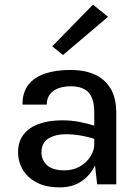

<svg xmlns="http://www.w3.org/2000/svg" viewBox="-20 -796 605 829"><path d="M399.5 0 387 -110.5V-311Q387 -370 362.2 -396.8Q337.5 -423.5 285 -423.5Q255 -423.5 231.8 -414.8Q208.5 -406 195.2 -388.5Q182 -371 182 -344.5H77Q77 -397.5 103 -430.5Q129 -463.5 175.8 -478.8Q222.5 -494 285 -494Q343.5 -494 387.8 -474.8Q432 -455.5 457 -414.5Q482 -373.5 482 -308.5V0ZM238 13Q177.5 13 137.5 -8.5Q97.5 -30 77.8 -64.2Q58 -98.5 58 -137.5Q58 -185 82.2 -215.8Q106.5 -246.5 149.5 -261.5Q192.5 -276.5 248.5 -276.5Q287 -276.5 323.8 -269.5Q360.5 -262.5 395.5 -251V-193.5Q367 -204 331.5 -210.2Q296 -216.5 265.5 -216.5Q220 -216.5 189.5 -198.2Q159 -180 159 -137.5Q159 -105.5 182.8 -83Q206.5 -60.5 259 -60.5Q297 -60.5 326 -77.8Q355 -95 371 -121Q387 -147 387 -173H410Q410 -123.5 389.8 -81Q369.5 -38.5 331.2 -12.8Q293 13 238 13ZM252 -558.5 205.5 -596 381.5 -776 446.5 -723.5Z"/></svg>

Font: Karla Medium
Style: Regular
Weight: 500
Designer: Jonathan Pinhorn
Version: Version 2.001